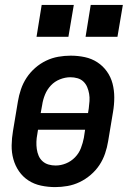

<svg xmlns="http://www.w3.org/2000/svg" viewBox="-20 -755 540 783"><path d="M205 8Q176 8 147.5 2Q119 -4 96 -19Q73 -34 57.5 -56.5Q42 -79 34.5 -106Q27 -133 27.5 -162.5Q28 -192 33 -221L53 -341Q57 -366 65.5 -391Q74 -416 88.5 -438Q103 -460 123.5 -478Q144 -496 168 -507.5Q192 -519 217.5 -523.5Q243 -528 268 -528Q298 -528 326 -522Q354 -516 377 -501Q400 -486 416 -463.5Q432 -441 439 -414Q446 -387 446 -357.5Q446 -328 441 -299L421 -179Q417 -154 408.5 -129Q400 -104 385.5 -82Q371 -60 350 -42Q329 -24 305 -12.5Q281 -1 255.5 3.5Q230 8 205 8ZM146 -294H339L342 -313Q344 -328 345 -343Q346 -358 343.5 -372.5Q341 -387 335.5 -400Q330 -413 320 -422.5Q310 -432 296 -436Q282 -440 267 -440Q246 -440 224.5 -431.5Q203 -423 187.5 -406.5Q172 -390 163.5 -369Q155 -348 152 -327ZM207 -80Q228 -80 249 -88.5Q270 -97 286 -113.5Q302 -130 310 -151Q318 -172 322 -193L327 -226H135L132 -207Q129 -192 128.5 -177Q128 -162 130 -147.5Q132 -133 137.5 -120Q143 -107 153.5 -97.5Q164 -88 178 -84Q192 -80 207 -80ZM459 -605H329L350 -735H481ZM259 -605H129L150 -735H281Z"/></svg>

Font: Iosevka SS04 Semibold
Style: Italic
Weight: 600
Italic angle: -9°
Monospace: yes
Designer: Belleve Invis
Foundry: Belleve Invis
Version: Version 19.0.0; ttfautohint (v1.8.4)